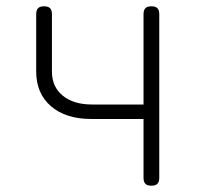

<svg xmlns="http://www.w3.org/2000/svg" viewBox="-20 -580 640 610"><path d="M461 10Q448 10 442 4Q436 -2 436 -15V-202H270Q189 -202 142 -242.5Q95 -283 95 -353V-535Q95 -548 101 -554Q107 -560 120 -560Q133 -560 139 -554Q145 -548 145 -535V-353Q145 -304 179.5 -276Q214 -248 272 -248H436V-535Q436 -548 442 -554Q448 -560 461 -560Q474 -560 480 -554Q486 -548 486 -535V-15Q486 -2 480 4Q474 10 461 10Z"/></svg>

Font: Maple Mono NL Thin
Style: Regular
Weight: 250
Monospace: yes
Designer: subframe7536
Version: Version 7.000